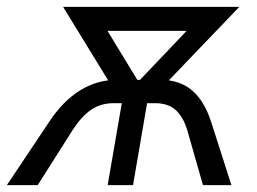

<svg xmlns="http://www.w3.org/2000/svg" viewBox="-56 -540 751 560"><path d="M283 -307H322V-239H275Q238 -239 210 -220Q182 -201 156 -161L54 0H-36L87 -184Q127 -245 177 -276Q227 -307 283 -307ZM215 -520 353 -293 277 -277 128 -520ZM215 -520H555L543 -450H203ZM409 -277 339 -293 555 -520H642ZM619 0H536L490 -161Q478 -200 456 -219.5Q434 -239 397 -239H373L332 0H258L311 -307H413Q468 -307 504 -276.5Q540 -246 560 -184Z"/></svg>

Font: Fixel Italic Variable Display Thin
Style: Italic
Weight: 100
Italic angle: -10°
Designer: AlfaBravo + MacPaw
Foundry: Kyrylo Tkachov, Marchela Mozhyna, Serhii Makarenko, Maria Weinstein, Zakhar Kryvoshyya
Version: Version 1.210;Glyphs 3.2 (3217)